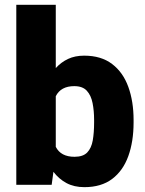

<svg xmlns="http://www.w3.org/2000/svg" viewBox="-20 -770 603 800"><path d="M536.6 -270V-259.8Q536.6 -180.2 514.6 -119.4Q492.7 -58.6 447.3 -24.4Q401.9 9.8 331.5 9.8Q288.6 9.8 256.8 -7.3Q225.1 -24.4 202.6 -54.2L195.3 0H47.9V-750H212.4V-486.3Q234.4 -510.7 263.4 -524.4Q292.5 -538.1 330.6 -538.1Q401.4 -538.1 447 -503.4Q492.7 -468.8 514.6 -408.2Q536.6 -347.7 536.6 -270ZM372.1 -259.8V-270Q372.1 -308.6 365.7 -340.6Q359.4 -372.6 341.8 -391.8Q324.2 -411.1 289.6 -411.1Q233.4 -411.1 212.4 -369.1V-158.2Q233.4 -116.7 290.5 -116.7Q326.2 -116.7 343.5 -134.8Q360.8 -152.8 366.5 -185.1Q372.1 -217.3 372.1 -259.8Z"/></svg>

Font: Vazirmatn FD Black
Style: Regular
Weight: 900
Designer: Saber Rastikerdar
Foundry: Saber Rastikerdar
Version: Version 33.003